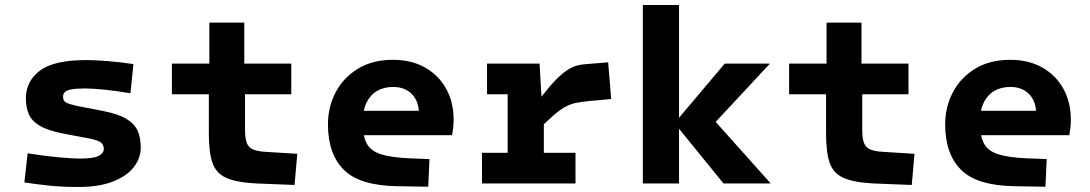

<svg xmlns="http://www.w3.org/2000/svg" viewBox="-20 -730 4338 764"><path d="M540 -143Q540 -100 512 -64.5Q484 -29 429 -7.5Q374 14 292 14Q228 14 179.5 9Q131 4 77 -4L90 -120Q159 -109 213.5 -104Q268 -99 297 -99Q353 -99 373 -110Q393 -121 393 -137Q393 -154 381.5 -163Q370 -172 335 -179L229 -199Q169 -211 137.5 -230Q106 -249 94.5 -276Q83 -303 83 -338Q83 -407 139 -449Q195 -491 324 -491Q357 -491 407 -487Q457 -483 511 -475L499 -359Q439 -369 393 -373.5Q347 -378 319 -378Q284 -378 265 -374.5Q246 -371 238.5 -364Q231 -357 231 -346Q231 -335 235.5 -328.5Q240 -322 252 -318Q264 -314 284 -309L387 -289Q450 -277 483 -257Q516 -237 528 -209Q540 -181 540 -143Z M811 -198V-355H664V-477H813V-640H952V-477H1139V-355H955V-213Q955 -181 961.5 -162.5Q968 -144 985.5 -136Q1003 -128 1034 -126L1163 -118L1152 6L999 0Q922 -4 881 -22Q840 -40 825.5 -82Q811 -124 811 -198Z M1611 -100 1689 -97 1684 13 1563 11Q1412 9 1348.5 -54Q1285 -117 1285 -235Q1285 -305 1316 -363.5Q1347 -422 1405 -457Q1463 -492 1543 -492Q1617 -492 1671 -461.5Q1725 -431 1755 -377.5Q1785 -324 1785 -254Q1785 -235 1783 -219Q1781 -203 1779 -192H1381V-289H1722L1647 -278Q1647 -326 1619.5 -355Q1592 -384 1544 -384Q1507 -384 1480 -368Q1453 -352 1438 -321Q1423 -290 1423 -245Q1423 -191 1438.5 -160.5Q1454 -130 1495 -116.5Q1536 -103 1611 -100Z M2127 -477 2135 -339H2144V0H2000V-477ZM2111 -203 2132 -342Q2166 -386 2191 -411.5Q2216 -437 2236.5 -450.5Q2257 -464 2275.5 -469Q2294 -474 2314 -475L2400 -482L2412 -336L2326 -328Q2292 -325 2269.5 -320Q2247 -315 2226 -303Q2205 -291 2178.5 -267.5Q2152 -244 2111 -203ZM1918 -477H2081V-355H1918ZM1898 -122H2270V0H1898Z M2682 -710V0H2538V-710ZM2674 -252 2864 -477H3042V-475L2797 -212ZM2654 -252H2674L2793 -284L3045 -2V0H2859Z M3267 -198V-355H3120V-477H3269V-640H3408V-477H3595V-355H3411V-213Q3411 -181 3417.5 -162.5Q3424 -144 3441.5 -136Q3459 -128 3490 -126L3619 -118L3608 6L3455 0Q3378 -4 3337 -22Q3296 -40 3281.5 -82Q3267 -124 3267 -198Z M4067 -100 4145 -97 4140 13 4019 11Q3868 9 3804.5 -54Q3741 -117 3741 -235Q3741 -305 3772 -363.5Q3803 -422 3861 -457Q3919 -492 3999 -492Q4073 -492 4127 -461.5Q4181 -431 4211 -377.5Q4241 -324 4241 -254Q4241 -235 4239 -219Q4237 -203 4235 -192H3837V-289H4178L4103 -278Q4103 -326 4075.5 -355Q4048 -384 4000 -384Q3963 -384 3936 -368Q3909 -352 3894 -321Q3879 -290 3879 -245Q3879 -191 3894.5 -160.5Q3910 -130 3951 -116.5Q3992 -103 4067 -100Z"/></svg>

Font: Intel One Mono Light
Style: Regular
Weight: 300
Monospace: yes
Designer: Fred Shallcrass
Foundry: Frere-Jones Type LLC
Version: Version 1.004